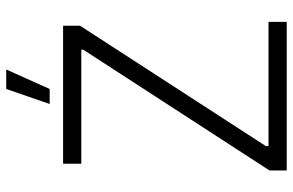

<svg xmlns="http://www.w3.org/2000/svg" viewBox="-178 -740 918 601"><g transform="rotate(-90 280.5 -439.0)"><path d="M364 -878H303L256 -742H303ZM48 0H513V-57H124V-65L501 -647V-700H69V-643H426V-637L48 -54Z"/></g></svg>

Font: Fixel Text Light
Style: Regular
Weight: 300
Width: 4
Designer: AlfaBravo + MacPaw
Foundry: Kyrylo Tkachov, Marchela Mozhyna, Serhii Makarenko, Maria Weinstein, Zakhar Kryvoshyya
Version: Version 1.211